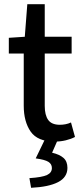

<svg xmlns="http://www.w3.org/2000/svg" viewBox="-20 -664 390 914"><path d="M241 10Q159 10 126 -37.5Q93 -85 93 -161V-409H22V-484L98 -489L110 -644H193V-489H321V-409H193V-160Q193 -116 209.5 -93Q226 -70 265 -70Q278 -70 291.5 -72.5Q305 -75 318 -81L337 -12Q318 -2 293 4Q268 10 241 10ZM128 230 120 184Q181 180 204 169Q227 158 227 136Q227 117 210.5 106.5Q194 96 150 90L195 -3H257L228 63Q263 71 282 87.5Q301 104 301 135Q301 180 256.5 203Q212 226 128 230Z"/></svg>

Font: Source Sans 3 ExtraLight Medium
Style: Regular
Weight: 500
Version: Version 3.052;hotconv 1.1.0;makeotfexe 2.6.0